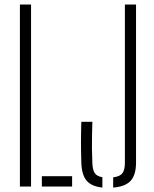

<svg xmlns="http://www.w3.org/2000/svg" viewBox="-20 -820 676 844"><path d="M67.5 0V-800H116.5V0ZM164 0V-45.5H297V0ZM430 4.5Q382 -0.5 360.5 -26.2Q339 -52 337.5 -105.5Q336 -156 336 -195Q336 -234 337.5 -284.5H386Q385 -253 384.5 -223.5Q384 -194 384.2 -164.8Q384.5 -135.5 386 -104Q387 -74 396.2 -59.5Q405.5 -45 430 -41ZM477.5 4.5V-40.5Q507.5 -44 518.2 -58.8Q529 -73.5 529 -104V-800H578V-105.5Q578 -51.5 554.5 -25.5Q531 0.5 477.5 4.5Z"/></svg>

Font: Big Shoulders Stencil Text Thin ExtraLight
Style: Regular
Weight: 250
Version: Version 2.001